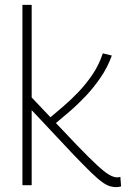

<svg xmlns="http://www.w3.org/2000/svg" viewBox="-20 -760 517 788"><path d="M458 8Q445 8 432 4.5Q419 1 401 -11.5Q383 -24 354.5 -51.5Q326 -79 282 -125L110 -308V0H72V-740H110V-360L294 -166Q348 -110 379 -81.5Q410 -53 428.5 -42.5Q447 -32 461 -32Q463 -32 466.5 -32.5Q470 -33 474 -34L477 5Q473 6 468 7Q463 8 458 8ZM199 -246 172 -266Q203 -292 236.5 -320.5Q270 -349 301.5 -382Q333 -415 359.5 -454Q386 -493 402 -541L439 -532Q422 -485 394 -443.5Q366 -402 332.5 -366.5Q299 -331 264 -301Q229 -271 199 -246Z"/></svg>

Font: Georama ExtraCondensed Thin ExtraLight
Style: Regular
Weight: 250
Version: Version 1.001